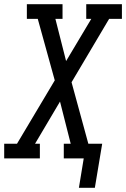

<svg xmlns="http://www.w3.org/2000/svg" viewBox="-46 -755 601 915"><path d="M330 140 353 0H258V-70H291L240 -271L121 -70H144V0H-26V-70H35L215 -372L134 -665H82V-735H252V-665H218L269 -464L389 -665H365V-735H535V-665H474L295 -363L375 -70H441L406 140Z"/></svg>

Font: Iosevka Slab
Style: Italic
Weight: 400
Italic angle: -9°
Monospace: yes
Designer: Belleve Invis
Foundry: Belleve Invis
Version: Version 11.1.0; ttfautohint (v1.8.3)